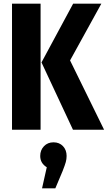

<svg xmlns="http://www.w3.org/2000/svg" viewBox="-20 -713 592 1055"><path d="M203 -693V0H46V-693ZM537 -693 365 -381 552 0H381L208 -370L382 -693ZM346 144Q346 161 341.5 177.5Q337 194 324 227L284 322H211L237 206Q201 184 201 144Q201 112 221.5 90.5Q242 69 274 69Q306 69 326 90Q346 111 346 144Z"/></svg>

Font: Fira Sans Extra Condensed
Style: Bold
Weight: 700
Width: 1
Designer: Carrois Corporate & Edenspiekermann AG
Foundry: Carrois Corporate GbR & Edenspiekermann AG
Version: Version 4.203